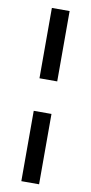

<svg xmlns="http://www.w3.org/2000/svg" viewBox="-93 -758 423 895"><g transform="rotate(10 119.0 -310.0)"><path d="M77 -387V-720H161V-387ZM77 100V-233H161V100Z"/></g></svg>

Font: DM Sans 9pt
Style: Regular
Weight: 400
Designer: Colophon Foundry, Jonny Pinhorn
Foundry: Colophon Foundry
Version: Version 4.004;gftools[0.9.30]